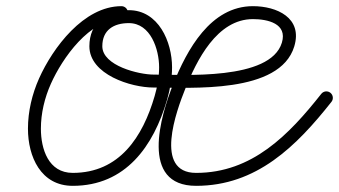

<svg xmlns="http://www.w3.org/2000/svg" viewBox="-20 -582 1100 623"><path d="M374 -562C374 -562 374 -562 374 -562C251.6 -562 151.3 -427 106.8 -327.6C84.1 -276.7 70.7 -220.4 70.7 -164.5C70.7 -73.9 112.2 21 216 21C387.6 21 478.2 -107.7 522.2 -258.6C532.1 -292.7 538.3 -328.1 538.3 -363.6C538.3 -446.2 494.4 -549 398 -549C325.8 -549 270 -508.2 270 -432C270 -339.9 405.7 -298 477.6 -298C599.6 -298 887.9 -276.7 934.8 -431.3C962.9 -524.1 878.1 -562 800.7 -562C662.8 -562 586.4 -419.9 541.9 -308.8C501.1 -207 432.4 21 616.3 21C812.4 21 941.6 -107.4 1055.5 -251.5C1062.7 -260.6 1061.1 -273.8 1052 -281C1042.9 -288.1 1029.7 -286.6 1022.5 -277.5C917.3 -144.3 798.2 -21 616.3 -21C478.1 -21 552.8 -223 580.9 -293.2C617.9 -385.6 683.6 -520 800.7 -520C848.3 -520 913.4 -505.6 894.6 -443.5C857 -319.7 572.3 -340 477.6 -340C432 -340 312 -368.1 312 -432C312 -484.7 349 -507 398 -507C469.1 -507 496.3 -421.4 496.3 -363.6C496.3 -332 490.6 -300.6 481.8 -270.4C443.3 -138 367.8 -21 216 -21C137.2 -21 112.7 -98.2 112.7 -164.5C112.7 -214.4 124.8 -264.9 145.2 -310.4C182.1 -392.9 270.4 -520 374 -520C385.6 -520 395 -529.4 395 -541C395 -552.6 385.6 -562 374 -562Z"/></svg>

Font: FRB American Cursive Guidelines Medium
Style: Italic
Weight: 500
Italic angle: -25°
Version: Version 2.0;Modular Font Editor K font №1